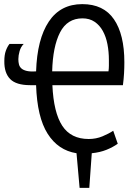

<svg xmlns="http://www.w3.org/2000/svg" viewBox="-20 -732 672 931"><path d="M234 -319Q240 -186 282 -122Q324 -58 410 -58Q446 -58 477 -71Q508 -84 529 -98L551 -35Q527 -18 496 -5.5Q465 7 425 11L413 179H366L351 11Q262 -3 211 -83.5Q160 -164 155 -319H127Q58 -319 29 -349Q0 -379 1 -436Q1 -465 8 -485Q15 -505 26 -519H95Q81 -505 75 -484Q69 -463 69 -445Q69 -431 72 -419.5Q75 -408 84 -400Q93 -392 110 -388Q127 -384 155 -386Q160 -542 216.5 -627Q273 -712 379 -712Q482 -712 532.5 -638.5Q583 -565 583 -430Q583 -404 581.5 -376.5Q580 -349 576 -319ZM506 -386Q508 -400 508 -413.5Q508 -427 508 -441Q508 -481 501 -517.5Q494 -554 478.5 -582Q463 -610 438.5 -626.5Q414 -643 380 -643Q306 -643 271 -574.5Q236 -506 233 -386Z"/></svg>

Font: PT Sans Narrow
Style: Regular
Weight: 400
Width: 3
Designer: A.Korolkova, O.Umpeleva, V.Yefimov
Foundry: ParaType Ltd
Version: Version 2.003W OFL